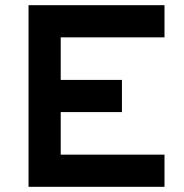

<svg xmlns="http://www.w3.org/2000/svg" viewBox="-20 -720 710 740"><path d="M614 -700V-576H214V-412H450V-288H214V-124H614V0H90V-700Z"/></svg>

Font: Afrihost Sans Med
Style: Regular
Weight: 500
Designer: Afrihost SP Pty Ltd
Version: Version 1.000